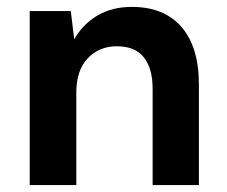

<svg xmlns="http://www.w3.org/2000/svg" viewBox="-20 -536 657 556"><path d="M66 0V-504H185L195 -422Q218 -464 260.5 -490Q303 -516 362 -516Q455 -516 505.5 -458Q556 -400 556 -291V0H422V-278Q422 -338 396.5 -370Q371 -402 318 -402Q267 -402 234 -367Q201 -332 201 -269V0Z"/></svg>

Font: DM Sans
Style: Bold
Weight: 700
Designer: Colophon Foundry, Jonny Pinhorn
Foundry: Colophon Foundry
Version: Version 4.004; ttfautohint (v1.8.4.7-5d5b)